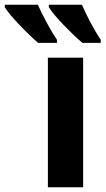

<svg xmlns="http://www.w3.org/2000/svg" viewBox="-131 -786 443 806"><path d="M213 -766H74V-756C94 -721 172 -642 215 -606H292V-619C266 -657 232 -721 213 -766ZM28 -766H-111V-756C-91 -721 -13 -642 29 -606H108V-619C82 -657 48 -721 28 -766ZM218 0V-544H70V0Z"/></svg>

Font: Noto Sans Display
Style: Bold
Weight: 700
Designer: Monotype Design Team
Foundry: Monotype Imaging Inc.
Version: Version 1.900